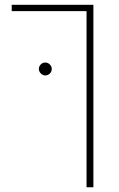

<svg xmlns="http://www.w3.org/2000/svg" viewBox="-20 -585 501 808"><path d="M29.3 0ZM344.2 -538.1H29.3V-564.9H373V203.1H344.2ZM143.6 -294.4Q143.6 -305.7 151.4 -313.7Q159.2 -321.8 170.4 -321.8Q181.6 -321.8 189.7 -313.7Q197.8 -305.7 197.8 -294.4Q197.8 -283.2 189.7 -275.4Q181.6 -267.6 170.4 -267.6Q159.7 -267.6 151.6 -276.1Q143.6 -284.7 143.6 -294.4Z"/></svg>

Font: Heebo Thin
Style: Regular
Weight: 250
Designer: Oded Ezer
Foundry: Meir Sadan
Version: Version 2.001; ttfautohint (v1.5.14-ce02) -l 8 -r 50 -G 200 